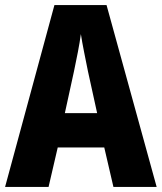

<svg xmlns="http://www.w3.org/2000/svg" viewBox="-20 -735 636 755"><path d="M426 0H596L399 -715H194L0 0H171L207 -155H390ZM326 -454 362 -290H235L271 -455C281 -503 293 -561 298 -601C304 -561 317 -499 326 -454Z"/></svg>

Font: Noto Sans Georgian Condensed ExtraBold
Style: Regular
Weight: 800
Width: 3
Designer: Monotype Design Team, Akaki Razmadze
Foundry: Google LLC
Version: Version 2.005